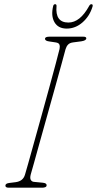

<svg xmlns="http://www.w3.org/2000/svg" viewBox="-20 -870 450 890"><path d="M122.5 -61.5Q118 -44 122.8 -36Q127.5 -28 137 -27L178.5 -23Q197 -21 196 -11Q196 -5 190 -2.5Q184 0 177 0H20Q5 0 5 -9.5Q5 -20 24 -22L52 -25.5Q87.5 -30 96 -61Q99.5 -72 110.8 -112.5Q122 -153 138.5 -211.8Q155 -270.5 173.2 -336.5Q191.5 -402.5 208.5 -464.5Q225.5 -526.5 238.2 -574.2Q251 -622 256 -643Q258.5 -654.5 255.5 -663Q252.5 -671.5 237.5 -673.5L207.5 -678Q188.5 -680.5 188.5 -690.5Q189 -700 209.5 -700H366Q380 -700 380 -692.5Q380 -682 357 -678.5L319 -673.5Q303.5 -671.5 295.8 -663.5Q288 -655.5 284 -642.5Q278.5 -621 265.2 -573.2Q252 -525.5 234.8 -463.2Q217.5 -401 199 -335Q180.5 -269 164.2 -210.5Q148 -152 136.8 -111.8Q125.5 -71.5 122.5 -61.5ZM297 -765.5Q351 -765.5 393 -842Q397.5 -850.5 403.5 -850.5Q412 -850.5 409 -839.5Q395.5 -795 362.5 -766.2Q329.5 -737.5 289.5 -737.5Q249.5 -737.5 232.5 -767Q215.5 -796.5 226.5 -842Q228.5 -850.5 235.5 -850.5Q242.5 -850.5 242 -842Q235 -765.5 297 -765.5Z"/></svg>

Font: Fraunces144ptSuperSoftThinItalic
Style: Italic
Weight: 100
Italic angle: -16°
Version: Version 1.000;[0bf87f6ff]